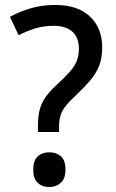

<svg xmlns="http://www.w3.org/2000/svg" viewBox="-20 -744 467 774"><path d="M133 -212V-241Q133 -294 150.5 -330Q168 -366 212 -405Q243 -434 262 -455.5Q281 -477 289.5 -498.5Q298 -520 298 -548Q298 -593 271.5 -616.5Q245 -640 196 -640Q156 -640 121 -629Q86 -618 55 -602L20 -676Q58 -697 103.5 -710.5Q149 -724 203 -724Q293 -724 342.5 -677.5Q392 -631 392 -553Q392 -509 379.5 -478Q367 -447 343.5 -419.5Q320 -392 286 -360Q258 -334 243.5 -315Q229 -296 223.5 -277Q218 -258 218 -232V-212ZM114 -60Q114 -97 132 -113.5Q150 -130 179 -130Q207 -130 225.5 -114Q244 -98 244 -60Q244 -24 225 -7Q206 10 179 10Q150 10 132 -7Q114 -24 114 -60Z"/></svg>

Font: Noto Sans Sinhala SemiCondensed Medium
Style: Regular
Weight: 500
Width: 4
Designer: Jelle Bosma - Monotype Design Team
Foundry: Monotype Imaging Inc.
Version: Version 2.006; ttfautohint (v1.8.4.7-5d5b)